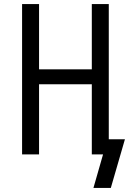

<svg xmlns="http://www.w3.org/2000/svg" viewBox="-20 -755 640 939"><path d="M437 164 484 0H429V-343H171V0H88V-735H171V-416H429V-735H512V-74H591L522 164Z"/></svg>

Font: Nova
Style: Regular
Weight: 400
Monospace: yes
Designer: Belleve Invis
Foundry: Belleve Invis
Version: Version 24.1.4; ttfautohint (v1.8.4)